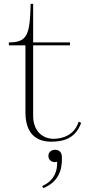

<svg xmlns="http://www.w3.org/2000/svg" viewBox="-20 -720 470 996"><path d="M26 -485H112V-137C112 -25 170 15 246 15C317 15 374 -7 401 -83L388 -89C367 -19 304 0 258 0C198 0 152 -44 152 -118V-485H343V-500H152V-700H139C135 -539 122 -500 26 -500ZM199 245 204 256C285 224 304 159 301 93C300 66 283 57 266 57C247 57 231 69 231 88C231 109 247 121 264 121C268 121 271 120 276 119C279 161 265 216 199 245Z"/></svg>

Font: Sprat Thin
Style: Regular
Weight: 100
Designer: Ethan Nakache
Foundry: Collletttivo
Version: Version 2.000;Glyphs 3.2 (3217)